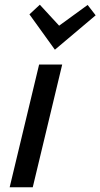

<svg xmlns="http://www.w3.org/2000/svg" viewBox="-20 -795 426 815"><path d="M21 0 146 -521H244L119 0ZM213 -584 105 -734 149 -775 231 -686 352 -774 386 -730Z"/></svg>

Font: Ubuntu Sans Medium
Style: Italic
Weight: 500
Italic angle: -13.5°
Designer: Dalton Maag Ltd
Foundry: Dalton Maag Ltd
Version: Version 1.006